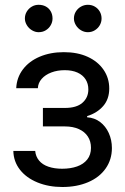

<svg xmlns="http://www.w3.org/2000/svg" viewBox="-20 -749 507 780"><path d="M138.7 -96.7C129.6 -107.7 124.3 -120.8 123 -135.7H34.2C34.8 -107.1 43.8 -81.7 61 -59.6C78.3 -37.4 102.1 -20.2 132.3 -7.8C162.6 4.6 196.3 10.7 233.4 10.7C272.5 10.7 307.3 4.2 337.9 -8.8C368.5 -21.8 392.3 -40.4 409.2 -64.5C426.1 -88.5 434.6 -116.2 434.6 -147.5C434.6 -169.6 430.3 -189.9 421.9 -208.5C413.4 -227.1 401.7 -242 386.7 -253.4C371.7 -264.8 354.2 -271.2 334 -272.5V-277.3C361.3 -285.8 383.1 -299.5 399.4 -318.4C415.7 -337.2 423.8 -361 423.8 -389.6C423.8 -417.6 416.2 -442.9 400.9 -465.3C385.6 -487.8 364.1 -505.4 336.4 -518.1C308.8 -530.8 276.4 -537.1 239.3 -537.1C202.8 -537.1 170.1 -530.9 141.1 -518.6C112.1 -506.2 89.4 -488.9 72.8 -466.8C56.2 -444.7 47.2 -419.3 45.9 -390.6H133.8C134.4 -404.9 139.6 -417.6 149.4 -428.7C159.2 -439.8 172.2 -448.4 188.5 -454.6C204.8 -460.8 223 -463.9 243.2 -463.9C263.3 -463.9 280.6 -460.6 294.9 -454.1C309.2 -447.6 320.1 -438.5 327.6 -426.8C335.1 -415 338.9 -401.4 338.9 -385.7C338.9 -363.6 330.9 -345.5 314.9 -331.5C299 -317.5 275.4 -310.5 244.1 -310.5H154.3V-235.4H244.1C265.6 -235.4 284.3 -231.8 300.3 -224.6C316.2 -217.4 328.5 -207.4 336.9 -194.3C345.4 -181.3 349.6 -166 349.6 -148.4C349.6 -129.6 344.6 -113.8 334.5 -101.1C324.4 -88.4 310.5 -78.9 293 -72.8C275.4 -66.6 255.2 -63.5 232.4 -63.5C211.6 -63.5 193 -66.2 176.8 -71.8C160.5 -77.3 147.8 -85.6 138.7 -96.7ZM109.9 -626C118.7 -620.8 127.6 -618.2 136.7 -618.2C147.8 -618.2 157.6 -620.8 166 -626C174.5 -631.2 181.2 -638 186 -646.5C190.9 -654.9 193.4 -664.1 193.4 -673.8C193.4 -684.9 190.9 -694.7 186 -703.1C181.2 -711.6 174.5 -718.1 166 -722.7C157.6 -727.2 147.8 -729.5 136.7 -729.5C127 -729.5 117.8 -727.1 109.4 -722.2C100.9 -717.3 94.1 -710.6 88.9 -702.1C83.7 -693.7 81.1 -684.2 81.1 -673.8C81.1 -664.7 83.7 -655.8 88.9 -647C94.1 -638.2 101.1 -631.2 109.9 -626ZM309.1 -626C317.9 -620.8 327.1 -618.2 336.9 -618.2C347.3 -618.2 356.8 -620.8 365.2 -626C373.7 -631.2 380.4 -638 385.3 -646.5C390.1 -654.9 392.6 -664.1 392.6 -673.8C392.6 -684.2 390.1 -693.7 385.3 -702.1C380.4 -710.6 373.7 -717.3 365.2 -722.2C356.8 -727.1 347.3 -729.5 336.9 -729.5C327.1 -729.5 317.9 -727.1 309.1 -722.2C300.3 -717.3 293.3 -710.6 288.1 -702.1C282.9 -693.7 280.3 -684.2 280.3 -673.8C280.3 -664.7 282.9 -655.8 288.1 -647C293.3 -638.2 300.3 -631.2 309.1 -626Z"/></svg>

Font: Pretendard Variable
Style: Regular
Weight: 400
Designer: Base glyphs from Inter by Rasmus Andersson; Hangeul glyphs from Noto Sans CJK(Source Han Sans) by Jang Soo-young and Kan
Foundry: Kil Hyung-jin
Version: Version 1.309;Glyphs 3.2 (3225)